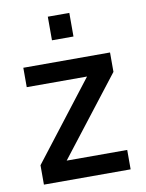

<svg xmlns="http://www.w3.org/2000/svg" viewBox="-80 -751 615 809"><g transform="rotate(-10 227.5 -347.0)"><path d="M42 0ZM42 -83 300 -417H42V-500H413V-417L154 -83H413V0H42ZM181 -694H273V-593H181Z"/></g></svg>

Font: sheba-seeBold
Style: Regular
Weight: 600
Designer: Mohamed Galeb, the designers
Foundry: Kief Type Foundry
Version: Version 2.010; ttfautohint (v1.5.33-1714) -l 8 -r 50 -G 200 